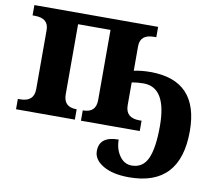

<svg xmlns="http://www.w3.org/2000/svg" viewBox="-83 -634 1101 973"><g transform="rotate(10 467.0 -148.0)"><path d="M556.2 61Q556.2 109.4 580.6 144.3Q605 179.2 643.1 179.2Q700.7 179.2 725.3 125.2Q750 71.3 750 -42Q750 -241.2 630.9 -241.2Q601.1 -241.2 570.8 -235.8V-118.2Q570.8 -53.2 642.1 -53.2H653.8V0H351.1V-53.2H353Q418.9 -53.2 418.9 -118.2V-479H252V-118.2Q252 -53.2 317.9 -53.2H319.8V0H17.1V-53.2H28.8Q100.1 -53.2 100.1 -118.2V-421.9Q100.1 -482.9 28.8 -482.9H17.1V-536.1H653.8V-482.9H642.1Q570.8 -482.9 570.8 -421.9V-295.9Q610.4 -304.2 655.8 -304.2Q903.8 -304.2 903.8 -43Q903.8 240.2 640.1 240.2Q556.6 240.2 506.8 210.9Q457 181.6 457 137.2Q457 61 556.2 61Z"/></g></svg>

Font: Droids
Style: b
Weight: 700
Foundry: Ascender Corporation
Version: Version 1.00 build 113